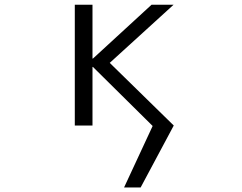

<svg xmlns="http://www.w3.org/2000/svg" viewBox="-20 -540 1040 826"><path d="M631.8 -519.5H726.6L452.1 -269.5L727.5 0L585 266.6H513.7L636.7 2L379.9 -252H377.9V0H301.8V-519.5H377.9V-288.1H379.9Z"/></svg>

Font: Gen Shin Gothic Monospace Normal
Style: Regular
Weight: 350
Designer: [Source Han Sans]
Ryoko NISHIZUKA  (kana & ideographs); Paul D. Hunt (Latin, Greek & Cyrillic); Wenlong ZHANG  (bopomofo
Version: Version 1.002.20150607